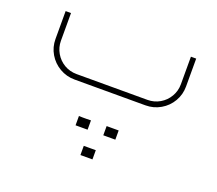

<svg xmlns="http://www.w3.org/2000/svg" viewBox="-107 -437 1029 910"><g transform="rotate(20 408.0 18.5)"><path d="M586.9 0Q627.8 0 662.5 -20.2Q697.2 -40.4 717.1 -74.7Q737.1 -108.9 737.1 -149.8V-290.4H710.5V-151.2Q710.5 -117.6 693.9 -89.2Q677.4 -60.7 648.9 -44.1Q620.4 -27.6 586.9 -27.6H229.3Q195.3 -27.6 167 -44.1Q138.8 -60.7 122.2 -89.2Q105.7 -117.6 105.7 -151.2V-290.4H78.6V-149.8Q78.6 -108.9 98.8 -74.7Q119 -40.4 153.7 -20.2Q188.4 0 229.3 0ZM368.6 202.2Q368.6 188 368.6 178.8Q368.6 169.1 368.6 155.3Q354.3 155.8 345.6 155.8Q336.9 155.8 327.2 155.8Q319.9 155.3 307.9 155.3Q307.9 169.1 307.9 178.8Q307.9 188 307.9 202.2Q307.9 202.2 328.6 202.2Q328.6 202.2 336.4 202.2Q336.4 202.2 348.8 202.2Q348.8 202.2 368.6 202.2ZM508.3 201.7Q508.3 187.5 508.3 178.3Q508.3 169.1 508.3 155.3Q494 155.3 485.3 155.3Q476.6 155.3 466.9 155.3Q459.6 155.3 447.6 155.3Q447.6 169.1 447.6 178.3Q447.6 187.5 447.6 201.7Q447.6 201.7 458.9 201.7Q470.1 201.7 488.5 201.7Q488.5 201.7 508.3 201.7ZM438.4 326.7Q438.4 312.5 438.4 303.3Q438.4 294.1 438.4 280.3Q424.2 280.3 415.4 280.3Q406.7 280.3 397.1 280.3Q389.7 280.3 377.8 280.3Q377.8 294.1 377.8 303.3Q377.8 312.5 377.8 326.7Q377.8 326.7 389 326.7Q400.3 326.7 418.7 326.7Q418.7 326.7 438.4 326.7Z"/></g></svg>

Font: Arad-FD-VF Thin
Style: Regular
Weight: 100
Designer: Mohammad Darvishi
Version: Version 1.010;September 21, 2024;FontCreator 15.0.0.2992 64-